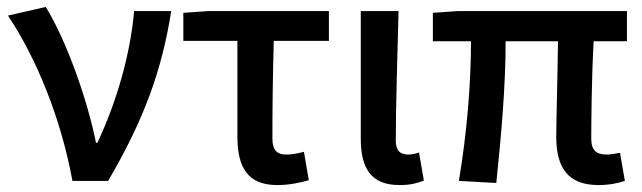

<svg xmlns="http://www.w3.org/2000/svg" viewBox="-20 -522 1853 554"><path d="M3 -477C85 -354 156 -181 189 0H292C395 -176 447 -318 474 -490H367C356 -365 317 -229 261 -110H257C233 -231 173 -403 112 -502Z M665 -128C665 -40 694 12 780 12C815 12 847 5 871 -2L857 -84C838 -79 822 -76 806 -76C780 -76 766 -88 766 -122C766 -205 767 -304 770 -404H929V-490H580L509 -485V-404H665Z M1021 -122C1021 -38 1049 12 1133 12C1166 12 1185 6 1203 -1L1189 -82C1178 -78 1167 -76 1159 -76C1135 -76 1122 -87 1122 -116C1122 -220 1127 -364 1130 -490H1021Z M1585 -128C1585 -40 1617 12 1707 12C1739 12 1765 6 1783 0L1769 -81C1752 -78 1740 -76 1731 -76C1701 -76 1686 -88 1686 -122C1686 -160 1687 -302 1693 -403H1789V-490H1300L1229 -485V-403H1339C1339 -280 1327 -136 1304 0L1412 6C1426 -127 1439 -274 1439 -403H1590C1589 -306 1585 -171 1585 -128Z"/></svg>

Font: Cambridge Sans Medium
Style: Regular
Weight: 500
Version: Version 2.020;PS 002.020;hotconv 1.0.88;makeotf.lib2.5.64775